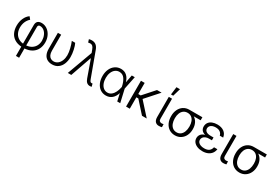

<svg xmlns="http://www.w3.org/2000/svg" viewBox="77 -1983 4933 3417"><g transform="rotate(30 2543.5 -274.0)"><path d="M403.3 -538.1Q463.4 -538.1 515.4 -502.9Q567.4 -467.8 598.1 -405.8Q628.9 -343.8 628.9 -267.6Q628.9 -193.4 600.1 -133.3Q571.3 -73.2 511.2 -35.4Q451.2 2.4 361.3 8.8V199.2H295.9V8.8Q209 2.4 150.9 -35.9Q92.8 -74.2 64.9 -136Q37.1 -197.8 37.1 -275.4Q37.1 -358.9 67.6 -427.2Q98.1 -495.6 153.3 -534.2L193.4 -484.4Q150.9 -447.3 127.9 -395Q105 -342.8 104.5 -276.4Q104.5 -218.8 125.7 -170.7Q147 -122.6 190.2 -91.3Q233.4 -60.1 295.9 -53.2V-434.6Q295.9 -486.8 323.2 -512.5Q350.6 -538.1 403.3 -538.1ZM562.5 -267.6Q561.5 -325.7 540.8 -373.8Q520 -421.9 484.1 -449.7Q448.2 -477.5 403.3 -477.5Q382.3 -477.5 371.8 -466.1Q361.3 -454.6 361.3 -434.6V-53.2Q426.8 -59.6 472.2 -89.8Q517.6 -120.1 540 -166.5Q562.5 -212.9 562.5 -267.6Z M804.7 -530.3V-203.1Q804.7 -150.9 820.3 -116.9Q835.9 -83 862.5 -66.9Q889.2 -50.8 922.9 -50.8Q969.7 -50.8 1006.1 -79.3Q1042.5 -107.9 1062.7 -157.7Q1083 -207.5 1083 -268.6Q1082.5 -326.7 1065.4 -398.7Q1048.3 -470.7 1023.4 -530.3H1092.8Q1115.7 -485.4 1132.1 -409.9Q1148.4 -334.5 1148.4 -267.6Q1148.4 -190.9 1123.5 -127.9Q1098.6 -64.9 1048.3 -27.6Q998 9.8 924.8 9.8Q868.2 9.8 825.9 -13.7Q783.7 -37.1 760.5 -85.2Q737.3 -133.3 737.3 -204.1V-530.3Z M1593.8 -88.9 1473.6 -427.7H1467.8L1318.4 0H1247.1L1437 -519L1415 -577.1Q1399.4 -619.1 1380.4 -637.2Q1361.3 -655.3 1332 -655.3Q1313.5 -655.3 1290 -649.4L1271.5 -708Q1297.9 -716.8 1328.1 -716.8Q1381.8 -716.8 1416.7 -689.5Q1451.7 -662.1 1472.7 -603.5L1654.3 -109.4Q1665.5 -80.1 1675 -67.4Q1684.6 -54.7 1702.1 -54.7Q1712.9 -54.7 1722.7 -56.6L1738.3 2Q1717.3 6.8 1702.1 6.8Q1664.1 6.8 1637.5 -16.1Q1610.8 -39.1 1593.8 -88.9Z M1808.6 -264.6Q1808.6 -343.8 1837.4 -405.8Q1866.2 -467.8 1917.7 -502.4Q1969.2 -537.1 2034.2 -537.1Q2106.9 -537.1 2154.8 -494.1Q2202.6 -451.2 2224.6 -374H2225.6L2255.9 -530.3H2317.4L2263.2 -265.1L2324.2 0H2262.7L2228.5 -153.3Q2204.6 -73.7 2154.1 -31.5Q2103.5 10.7 2032.2 10.7Q1965.3 10.7 1914.6 -24.2Q1863.8 -59.1 1836.2 -121.6Q1808.6 -184.1 1808.6 -264.6ZM2030.3 -48.8Q2076.7 -48.8 2112.3 -78.4Q2147.9 -107.9 2169.9 -154.8Q2191.9 -201.7 2202.1 -254.9L2204.1 -265.1L2202.1 -274.4Q2186 -357.9 2145.8 -417.2Q2105.5 -476.6 2034.2 -476.6Q1988.3 -476.6 1952.4 -449.7Q1916.5 -422.9 1896.2 -374.3Q1876 -325.7 1876 -263.7Q1876 -201.7 1895 -152.8Q1914.1 -104 1949.2 -76.4Q1984.4 -48.8 2030.3 -48.8Z M2520.5 -301.8H2570.3L2774.4 -530.3H2868.2L2630.9 -264.2L2869.1 0H2771.5L2561 -234.4H2520.5V0H2444.3V-530.3H2520.5Z M3083 -530.3V-118.2Q3083 -86.4 3099.1 -72Q3115.2 -57.6 3139.6 -57.6Q3150.9 -57.6 3162.6 -59.6Q3174.3 -61.5 3178.7 -63.5L3180.7 -1Q3151.9 6.8 3118.2 6.8Q3071.8 6.8 3044.2 -24.2Q3016.6 -55.2 3016.6 -118.2V-530.3ZM3048.8 -747.1H3121.1L3074.2 -586.9H3028.3Z M3449.2 -514.6H3715.8V-452.1H3573.7Q3622.6 -421.9 3648.7 -368.9Q3674.8 -315.9 3674.8 -247.1V-239.3Q3674.8 -171.4 3647.5 -114.5Q3620.1 -57.6 3569.1 -23.9Q3518.1 9.8 3450.2 9.8Q3381.8 9.8 3330.3 -23.9Q3278.8 -57.6 3251.2 -116.9Q3223.6 -176.3 3223.6 -251V-259.8Q3223.6 -332 3251.2 -390.1Q3278.8 -448.2 3329.8 -481.4Q3380.9 -514.6 3449.2 -514.6ZM3450.2 -51.8Q3498 -51.8 3531.5 -78.1Q3564.9 -104.5 3581.8 -150.1Q3598.6 -195.8 3598.6 -252.9V-260.7Q3598.6 -314.9 3582 -358.2Q3565.4 -401.4 3532 -426.8Q3498.5 -452.1 3450.2 -452.1Q3401.4 -452.1 3367.7 -426.8Q3334 -401.4 3316.9 -357.9Q3299.8 -314.5 3299.8 -259.8V-251Q3299.8 -194.8 3316.9 -149.7Q3334 -104.5 3367.9 -78.1Q3401.9 -51.8 3450.2 -51.8Z M3914.1 -267.6Q3862.3 -281.7 3839.8 -312.7Q3817.4 -343.8 3817.4 -384.8Q3817.4 -431.6 3841.8 -466.1Q3866.2 -500.5 3910.6 -518.8Q3955.1 -537.1 4013.7 -537.1Q4099.6 -537.1 4153.1 -497.3Q4206.5 -457.5 4216.8 -385.7H4147.5Q4137.7 -429.2 4103.3 -453.4Q4068.8 -477.5 4013.7 -477.5Q3975.1 -477.5 3946 -466.1Q3917 -454.6 3901.1 -433.8Q3885.3 -413.1 3884.8 -385.7Q3884.8 -346.2 3916.3 -324Q3947.8 -301.8 4006.8 -301.8H4067.4V-244.1H4006.8Q3968.8 -244.1 3939.2 -231.2Q3909.7 -218.3 3893.3 -195.8Q3877 -173.3 3877 -144.5Q3877 -116.7 3894.5 -95.5Q3912.1 -74.2 3944.1 -62.5Q3976.1 -50.8 4018.6 -50.8Q4080.6 -50.8 4115.7 -77.1Q4150.9 -103.5 4162.1 -155.3H4231.4Q4225.1 -105.5 4197.3 -68.1Q4169.4 -30.8 4122.8 -10.5Q4076.2 9.8 4015.6 9.8Q3954.6 9.8 3907.5 -9.3Q3860.4 -28.3 3834 -62.7Q3807.6 -97.2 3807.6 -141.6Q3807.6 -184.1 3833.3 -218Q3858.9 -252 3914.1 -267.6Z M4407.2 -530.3V-118.2Q4407.2 -86.4 4423.3 -72Q4439.5 -57.6 4463.9 -57.6Q4475.1 -57.6 4486.8 -59.6Q4498.5 -61.5 4502.9 -63.5L4504.9 -1Q4476.1 6.8 4442.4 6.8Q4396 6.8 4368.4 -24.2Q4340.8 -55.2 4340.8 -118.2V-530.3Z M4773.4 -514.6H5040V-452.1H4897.9Q4946.8 -421.9 4972.9 -368.9Q4999 -315.9 4999 -247.1V-239.3Q4999 -171.4 4971.7 -114.5Q4944.3 -57.6 4893.3 -23.9Q4842.3 9.8 4774.4 9.8Q4706.1 9.8 4654.5 -23.9Q4603 -57.6 4575.4 -116.9Q4547.9 -176.3 4547.9 -251V-259.8Q4547.9 -332 4575.4 -390.1Q4603 -448.2 4654.1 -481.4Q4705.1 -514.6 4773.4 -514.6ZM4774.4 -51.8Q4822.3 -51.8 4855.7 -78.1Q4889.2 -104.5 4906 -150.1Q4922.9 -195.8 4922.9 -252.9V-260.7Q4922.9 -314.9 4906.2 -358.2Q4889.6 -401.4 4856.2 -426.8Q4822.8 -452.1 4774.4 -452.1Q4725.6 -452.1 4691.9 -426.8Q4658.2 -401.4 4641.1 -357.9Q4624 -314.5 4624 -259.8V-251Q4624 -194.8 4641.1 -149.7Q4658.2 -104.5 4692.1 -78.1Q4726.1 -51.8 4774.4 -51.8Z"/></g></svg>

Font: Pretendard Std Light
Style: Regular
Weight: 300
Designer: Base glyphs from Inter by Rasmus Andersson; Hangeul glyphs from Noto Sans CJK(Source Han Sans) by Jang Soo-young and Kan
Foundry: Kil Hyung-jin
Version: Version 1.309